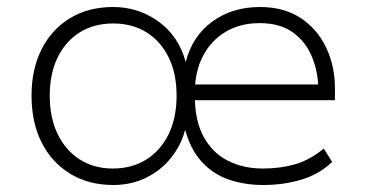

<svg xmlns="http://www.w3.org/2000/svg" viewBox="-20 -520 1046 548"><path d="M303 8Q233 8 180.5 -24Q128 -56 99 -113Q70 -170 70 -247Q70 -323 99 -380Q128 -437 180.5 -468.5Q233 -500 303 -500Q375 -500 432.5 -458.5Q490 -417 510 -343Q529 -417 586 -458.5Q643 -500 722 -500Q790 -500 837.5 -469Q885 -438 910.5 -385Q936 -332 936 -267V-234H517V-279H912L889 -257Q889 -312 871 -356.5Q853 -401 816 -427.5Q779 -454 721 -454Q666 -454 624.5 -429.5Q583 -405 559.5 -360.5Q536 -316 536 -254V-247Q536 -176 561 -130Q586 -84 630 -61.5Q674 -39 730 -39Q780 -39 822 -51Q864 -63 904 -96L928 -58Q892 -23 841 -7.5Q790 8 732 8Q678 8 633 -7.5Q588 -23 556 -58Q524 -93 509 -148H508Q497 -106 468.5 -70Q440 -34 397.5 -13Q355 8 303 8ZM302 -39Q357 -39 398 -65Q439 -91 461.5 -137.5Q484 -184 484 -247Q484 -310 461.5 -356Q439 -402 398.5 -427.5Q358 -453 303 -453Q248 -453 207.5 -427.5Q167 -402 144.5 -356Q122 -310 122 -247Q122 -184 144.5 -137.5Q167 -91 207.5 -65Q248 -39 302 -39Z"/></svg>

Font: Nunito Sans 7pt ExtraLight
Style: Regular
Weight: 250
Designer: Vernon Adams
Foundry: Vernon Adams
Version: Version 3.101;gftools[0.9.27]